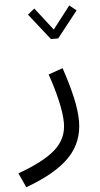

<svg xmlns="http://www.w3.org/2000/svg" viewBox="-151 -656 499 956"><g transform="rotate(-5 98.0 -177.5)"><path d="M163.6 -460H127.4L23.9 -591.3L58.1 -618.7L145.5 -505.9L232.9 -618.7L267.1 -591.3ZM100.6 -285.2 172.4 -310.5Q199.7 -230.5 215.3 -162.6Q231 -94.7 231 -41Q231 63.5 161.6 136.2Q92.3 209 -59.1 264.2L-92.3 191.9Q37.6 145.5 96.4 92.5Q155.3 39.6 155.3 -38.6Q155.3 -83.5 140.6 -148.2Q126 -212.9 100.6 -285.2Z"/></g></svg>

Font: Estedad-FD Regular
Style: FD-Regular
Weight: 400
Designer: Amin Abedi
Version: Version 7.3